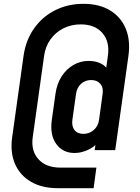

<svg xmlns="http://www.w3.org/2000/svg" viewBox="-20 -785 732 1004"><path d="M416.5 -765Q499 -765 555.8 -730.5Q612.5 -696 637.8 -634.5Q663 -573 651.5 -492L582.5 0H475L479 -26.5Q458 -8 428.8 3.5Q399.5 15 369.5 15Q308.5 15 274.2 -32Q240 -79 251 -158.5L270 -293.5Q277 -346 301.8 -384.8Q326.5 -423.5 363.5 -445Q400.5 -466.5 443.5 -466.5Q473 -466.5 497.8 -457Q522.5 -447.5 535.5 -431L544 -492Q555 -566 516 -611.8Q477 -657.5 402 -657.5Q352.5 -657.5 311.5 -636.8Q270.5 -616 243.8 -578.8Q217 -541.5 210.5 -492L151 -66.5Q141.5 3.5 181 47.5Q220.5 91.5 296.5 91.5H484L469.5 199H282Q200 199 142.5 165.8Q85 132.5 58.8 72.8Q32.5 13 43.5 -66.5L103 -492Q114.5 -574 157.5 -635.5Q200.5 -697 267.5 -731Q334.5 -765 416.5 -765ZM416 -85Q447 -85 470.2 -105.2Q493.5 -125.5 498 -158.5L516.5 -293.5Q521.5 -327 504.5 -346.8Q487.5 -366.5 456.5 -366.5Q425.5 -366.5 403.8 -346.8Q382 -327 377.5 -293.5L358.5 -158.5Q354 -125 369.5 -105Q385 -85 416 -85Z"/></svg>

Font: Mohave Light SemiBold
Style: Italic
Weight: 600
Italic angle: -8°
Version: Version 2.003